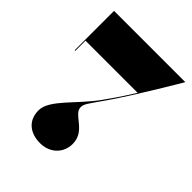

<svg xmlns="http://www.w3.org/2000/svg" viewBox="-213 -870 1000 1000"><g transform="rotate(45 287.0 -370.0)"><path d="M128 -106C128 -27 185 10 254 10C328 10 378 -41 378 -108C378 -204 271.5 -219 271.5 -272C271.5 -296.5 285.5 -312 338.5 -388C425.5 -512 565 -750 565 -750H40V-460H44.5V-535H428.5C374.5 -448 352.5 -419 323.5 -378C246 -269 128 -185 128 -106Z"/></g></svg>

Font: Bodoni* 36pt Fatface
Style: Regular
Weight: 900
Version: Version 2.3